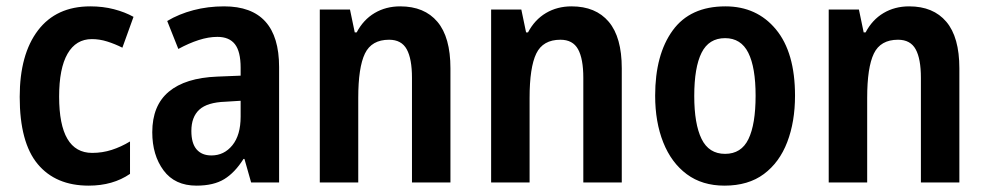

<svg xmlns="http://www.w3.org/2000/svg" viewBox="-20 -574 3101 604"><path d="M259 10Q155 10 98.5 -58Q42 -126 42 -269Q42 -403 99.5 -478.5Q157 -554 264 -554Q304 -554 338.5 -545Q373 -536 400 -521L365 -424Q341 -436 317 -443.5Q293 -451 269 -451Q219 -451 192.5 -405Q166 -359 166 -270Q166 -93 270 -93Q302 -93 331.5 -102.5Q361 -112 389 -129V-27Q335 10 259 10Z M685 -554Q858 -554 858 -363V0H770L749 -74H746Q719 -31 685.5 -10.5Q652 10 598 10Q530 10 494.5 -38Q459 -86 459 -158Q459 -242 511 -285.5Q563 -329 663 -333L737 -336V-361Q737 -412 719 -435Q701 -458 664 -458Q636 -458 605 -448Q574 -438 541 -420L506 -508Q543 -530 588.5 -542Q634 -554 685 -554ZM689 -254Q632 -252 607 -229Q582 -206 582 -162Q582 -123 598.5 -104Q615 -85 645 -85Q685 -85 711 -117Q737 -149 737 -207V-257Z M1239 -554Q1315 -554 1356 -505.5Q1397 -457 1397 -359V0H1276V-329Q1276 -389 1259.5 -419Q1243 -449 1204 -449Q1149 -449 1128 -405.5Q1107 -362 1107 -266V0H986V-544H1081L1096 -472H1102Q1123 -512 1158.5 -533Q1194 -554 1239 -554Z M1778 -554Q1854 -554 1895 -505.5Q1936 -457 1936 -359V0H1815V-329Q1815 -389 1798.5 -419Q1782 -449 1743 -449Q1688 -449 1667 -405.5Q1646 -362 1646 -266V0H1525V-544H1620L1635 -472H1641Q1662 -512 1697.5 -533Q1733 -554 1778 -554Z M2481 -273Q2481 -191 2456.5 -127Q2432 -63 2383 -26.5Q2334 10 2259 10Q2189 10 2140.5 -26Q2092 -62 2066.5 -126Q2041 -190 2041 -273Q2041 -402 2096 -478Q2151 -554 2262 -554Q2361 -554 2421 -481.5Q2481 -409 2481 -273ZM2164 -272Q2164 -184 2187 -137Q2210 -90 2261 -90Q2312 -90 2334.5 -136.5Q2357 -183 2357 -273Q2357 -362 2334 -408Q2311 -454 2261 -454Q2210 -454 2187 -408Q2164 -362 2164 -272Z M2840 -554Q2916 -554 2957 -505.5Q2998 -457 2998 -359V0H2877V-329Q2877 -389 2860.5 -419Q2844 -449 2805 -449Q2750 -449 2729 -405.5Q2708 -362 2708 -266V0H2587V-544H2682L2697 -472H2703Q2724 -512 2759.5 -533Q2795 -554 2840 -554Z"/></svg>

Font: Noto Sans Bengali Condensed SemiBold
Style: Regular
Weight: 600
Width: 3
Designer: Joana Ranito - Universal Thirst; Jelle Bosma - Monotype Design Team
Foundry: Universal Thirst ehf.
Version: Version 3.000; ttfautohint (v1.8.4.7-5d5b)